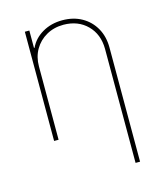

<svg xmlns="http://www.w3.org/2000/svg" viewBox="-113 -638 794 927"><g transform="rotate(-15 284.0 -174.5)"><path d="M119.1 -366.2V0H96.7V-545.9H119.1V-459H122.1Q141.6 -501.5 185.3 -527.1Q229 -552.7 285.2 -552.7Q340.3 -552.7 382.3 -529.1Q424.3 -505.4 448 -463.4Q471.7 -421.4 471.7 -366.2V204.1H449.2V-366.2Q448.7 -439 403.3 -484.4Q357.9 -529.8 285.2 -530.3Q237.3 -530.3 199.7 -509Q162.1 -487.8 140.6 -450.9Q119.1 -414.1 119.1 -366.2Z"/></g></svg>

Font: Inter Tight Thin
Style: Regular
Weight: 250
Designer: Rasmus Andersson
Foundry: rsms
Version: Version 3.004